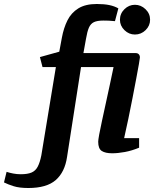

<svg xmlns="http://www.w3.org/2000/svg" viewBox="-170 -758 773 962"><path d="M-28 184Q-73 184 -101.5 175Q-130 166 -150 156L-137 103Q-122 108 -103.5 111.5Q-85 115 -66 115Q-32 115 -12 106.5Q8 98 19 77Q30 56 37 21L110 -422H43L30 -472L127 -499L140 -569Q149 -618 168 -656Q187 -694 222.5 -716Q258 -738 315 -738Q352 -738 378 -732.5Q404 -727 423 -716L406 -652Q385 -654 374.5 -654.5Q364 -655 348 -655Q317 -655 300.5 -647Q284 -639 275.5 -619.5Q267 -600 261 -564L248 -492H510Q520 -492 525.5 -486Q531 -480 531 -470Q531 -466 526 -437Q521 -408 512.5 -363.5Q504 -319 494 -267Q484 -215 473 -162.5Q462 -110 452 -66H527V-18Q491 -3 456 3.5Q421 10 392 10Q358 10 340 -1.5Q322 -13 322 -48Q322 -56 327 -84Q332 -112 341 -152.5Q350 -193 360 -240Q370 -287 380.5 -334.5Q391 -382 399 -422H236L166 28Q155 104 109.5 144Q64 184 -28 184ZM506 -585Q476 -585 453.5 -607Q431 -629 431 -659Q431 -690 453.5 -712Q476 -734 506 -734Q536 -734 559 -712Q582 -690 582 -659Q582 -629 559.5 -607Q537 -585 506 -585Z"/></svg>

Font: Manuale
Style: Bold Italic
Weight: 700
Italic angle: -11°
Version: Version 1.002